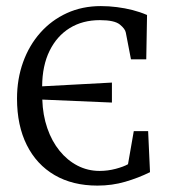

<svg xmlns="http://www.w3.org/2000/svg" viewBox="-20 -584 548 615"><path d="M292 10.5Q212.5 10.5 154.8 -23.2Q97 -57 65.8 -119.5Q34.5 -182 34.5 -268Q34.5 -331 54 -385Q73.5 -439 109.2 -479.2Q145 -519.5 194.2 -542Q243.5 -564.5 303 -564.5Q329 -564.5 354.5 -561.2Q380 -558 404.5 -551.8Q429 -545.5 451 -536L448.5 -394H399.5L383 -479.5Q381 -491.5 363.8 -505.5Q346.5 -519.5 300 -519.5Q244.5 -519.5 203.2 -494Q162 -468.5 138.8 -421.2Q115.5 -374 115 -307.5L338.5 -319.5V-255.5L115.5 -265Q117 -215.5 131.5 -173.5Q146 -131.5 170.8 -101Q195.5 -70.5 228.2 -53.5Q261 -36.5 299 -36.5Q325 -36.5 350.5 -43.2Q376 -50 390 -58L408.5 -164H454.5L460.5 -32.5Q423 -14 381 -1.8Q339 10.5 292 10.5Z"/></svg>

Font: Merriweather 28pt Light
Style: Regular
Weight: 300
Version: Version 2.100